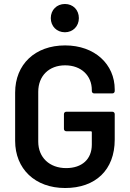

<svg xmlns="http://www.w3.org/2000/svg" viewBox="-20 -936 652 964"><path d="M307 8C459 8 556 -82 556 -235V-363C556 -370 551 -375 544 -375H313C306 -375 301 -370 301 -363V-289C301 -282 306 -277 313 -277H436C439 -277 441 -275 441 -272V-210C441 -137 392 -92 312 -92C229 -92 172 -145 172 -225V-475C172 -555 226 -608 307 -608C388 -608 441 -556 441 -484V-479C441 -472 446 -467 453 -467H544C551 -467 556 -472 556 -479V-487C556 -613 456 -708 307 -708C156 -708 56 -613 56 -471V-229C56 -88 156 8 307 8ZM306 -774C346 -774 376 -804 376 -845C376 -886 347 -916 306 -916C265 -916 235 -886 235 -845C235 -804 265 -774 306 -774Z"/></svg>

Font: Barlow SemiBold Numbers
Style: Regular
Weight: 600
Designer: Jeremy Tribby
Foundry: Tribby Type
Version: Version 1.408